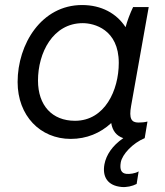

<svg xmlns="http://www.w3.org/2000/svg" viewBox="-20 -548 656 763"><path d="M306 -528C145 -528 50 -373 50 -222C50 -88 140 4 261 4C324 4 379 -19 422 -59C427 -28 443 -8 470 1C426 31 402 68 395 105C386 155 408 190 463 195C482 197 506 192 523 183L531 133C517 142 494 144 483 143C462 141 455 126 460 97C466 65 507 21 555 1L566 -65C554 -62 543 -61 530 -61C502 -61 492 -77 501 -127L571 -520H509C497 -495 486 -466 479 -440C443 -495 383 -528 306 -528ZM309 -456C353 -456 452 -432 452 -298C452 -190 397 -68 278 -68C187 -68 131 -129 131 -228C131 -338 190 -456 309 -456Z"/></svg>

Font: Fixel Text 20240404
Style: Italic
Weight: 400
Width: 4
Italic angle: -10°
Designer: AlfaBravo + MacPaw
Foundry: Kyrylo Tkachov, Marchela Mozhyna, Serhii Makarenko, Maria Weinstein, Zakhar Kryvoshyya
Version: Version 1.211;Glyphs 3.2 (3225)